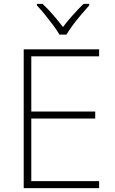

<svg xmlns="http://www.w3.org/2000/svg" viewBox="-20 -968 591 988"><path d="M490 0H102V-714H490V-678H141V-394H470V-358H141V-36H490ZM286 -790Q274 -811 253.5 -838.5Q233 -866 211 -893Q189 -920 170 -940V-948H199Q227 -922 254.5 -890Q282 -858 304 -829Q326 -858 354.5 -890Q383 -922 410 -948H439V-940Q421 -920 398 -893Q375 -866 354.5 -838.5Q334 -811 322 -790Z"/></svg>

Font: Noto Sans Cham ExtraLight
Style: Regular
Weight: 250
Version: Version 2.002